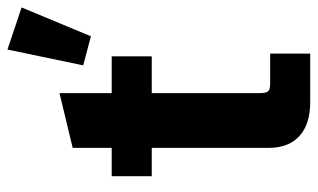

<svg xmlns="http://www.w3.org/2000/svg" viewBox="-187 -657 844 510"><g transform="rotate(-90 235.0 -402.0)"><path d="M218.8 0Q160.2 0 128.7 -28.6Q97.2 -57.1 97.2 -110.8V-420.9H22V-527.3H97.2V-630.9L242.7 -666V-527.3H340.3V-420.9H242.7V-133.8Q242.7 -117.7 247.3 -112.1Q252 -106.4 267.1 -106.4H347.7V0ZM393.6 -582.5 316.4 -603 358.4 -804.2 470.2 -766.6Z"/></g></svg>

Font: Schibsted Grotesk
Style: Bold
Weight: 700
Designer: Bakken & Baeck AS, Henrik Kongsvoll
Foundry: Schibsted ASA
Version: Version 1.100;gftools[0.9.25]